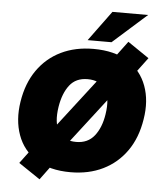

<svg xmlns="http://www.w3.org/2000/svg" viewBox="-64 -997 942 1121"><g transform="rotate(5 407.0 -436.5)"><path d="M43 0ZM43 0ZM386 12Q263 12 184.5 -39Q106 -90 74.5 -177.5Q43 -265 60 -373Q77 -482 131 -559Q185 -636 268.5 -676.5Q352 -717 458 -717Q582 -717 660.5 -666.5Q739 -616 771 -529Q803 -442 785 -333Q768 -224 714 -147Q660 -70 576.5 -29Q493 12 386 12ZM404 -167Q472 -167 510.5 -215.5Q549 -264 561 -343Q576 -438 544 -488Q512 -538 439 -538Q371 -538 334 -490.5Q297 -443 284 -363Q269 -268 300 -217.5Q331 -167 404 -167ZM210 69 84 -16 187 -154 269 -239 511 -553 554 -638 657 -776 782 -691 679 -553 597 -468 355 -154 312 -69ZM419 -765 549 -942H758L559 -765Z"/></g></svg>

Font: Winston Black
Style: Italic
Weight: 900
Italic angle: -9°
Designer: Original fonts by Vernon Adams / Changes by Cristiano Sobral
Foundry: VOriginal fonts by Vernon Adams / Changes by Cristiano Sobral
Version: Version 2.503;July 17, 2020;FontCreator 13.0.0.2655 64-bit